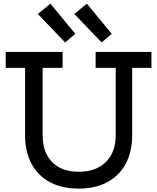

<svg xmlns="http://www.w3.org/2000/svg" viewBox="-20 -1042 878 1072"><path d="M514 -752H825.5V-663H718V-287.5Q718 -194.5 682 -127.8Q646 -61 579.2 -25Q512.5 11 419 11Q325.5 11 258.5 -25Q191.5 -61 155.8 -127.8Q120 -194.5 120 -287.5V-663H12V-752H329.5V-663H218V-287.5Q218 -223.5 241.8 -177.8Q265.5 -132 310.5 -107.5Q355.5 -83 420 -83Q484.5 -83 530.5 -107.8Q576.5 -132.5 601.2 -178Q626 -223.5 626 -287.5V-663H514ZM465 -1021.5 395 -964 547.5 -805 604 -853ZM261.5 -1021.5 191.5 -964 343.5 -805 400.5 -853Z"/></svg>

Font: Hepta Slab ExtraLight Medium
Style: Regular
Weight: 500
Version: Version 1.100